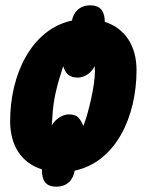

<svg xmlns="http://www.w3.org/2000/svg" viewBox="-20 -635 549 720"><path d="M191 65C235 65 255 36 260 5C415 -28 492 -198 492 -372C492 -463 449 -529 373 -553C373 -591 358 -615 318 -615C277 -615 255 -587 250 -558C97 -525 18 -354 18 -181C18 -88 61 -24 137 0C137 41 150 65 191 65ZM174 -165C175 -177 175 -183 176 -189C179 -262 194 -316 217 -387C226 -357 242 -344 272 -344C295 -344 322 -360 335 -387C335 -385 336 -372 336 -367C336 -316 313 -215 293 -163C279 -190 273 -206 238 -206C215 -206 189 -190 174 -165Z"/></svg>

Font: Noto Sans UI Condensed Black
Style: Italic
Weight: 900
Width: 3
Italic angle: -192°
Designer: Monotype Design Team
Foundry: Monotype Imaging Inc.
Version: Version 1.901